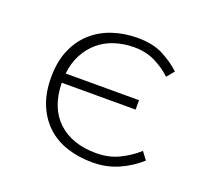

<svg xmlns="http://www.w3.org/2000/svg" viewBox="-94 -605 787 730"><g transform="rotate(20 300.0 -240.0)"><path d="M345 12Q289 12 242 -3.5Q195 -19 161 -50.5Q127 -82 107.5 -129Q88 -176 88 -239Q88 -303 108.5 -350.5Q129 -398 164.5 -429.5Q200 -461 247 -476.5Q294 -492 347 -492Q409 -492 450.5 -470.5Q492 -449 523 -420L498 -390Q468 -418 431 -436Q394 -454 347 -454Q305 -454 268 -442Q231 -430 203.5 -406.5Q176 -383 158 -349Q140 -315 135 -271H432V-233H133Q135 -133 192 -79.5Q249 -26 347 -26Q398 -26 439 -46Q480 -66 512 -95L535 -64Q497 -30 449.5 -9Q402 12 345 12Z"/></g></svg>

Font: Source Code Pro Light
Style: Regular
Weight: 300
Monospace: yes
Designer: Paul D. Hunt, Teo Tuominen
Foundry: Adobe Systems Incorporated
Version: Version 2.030;PS 1.000;hotconv 16.6.51;makeotf.lib2.5.65220